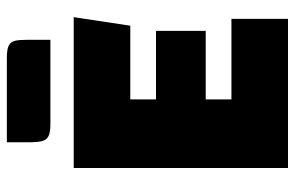

<svg xmlns="http://www.w3.org/2000/svg" viewBox="-170 -690 860 560"><g transform="rotate(-90 260.0 -410.0)"><path d="M250 -165H485V0H50V-625H490L465 -460H250V-385H450V-240H250ZM125 -757V-820H372Q396 -820 407 -814.5Q418 -809 421 -796.5Q424 -784 424 -757V-693H178Q154 -693 143 -698.5Q132 -704 128.5 -717Q125 -730 125 -757Z"/></g></svg>

Font: Changa ExtraBold
Style: Regular
Weight: 800
Designer: Eduardo Rodriguez Tunni
Foundry: Eduardo Rodriguez Tunni
Version: Version 2.002; ttfautohint (v1.5) -l 8 -r 50 -G 220 -x 14 -H